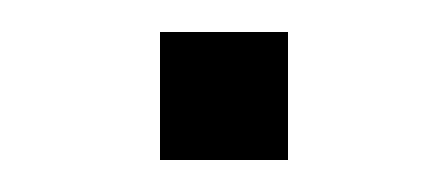

<svg xmlns="http://www.w3.org/2000/svg" viewBox="-20 -360 280 120"><path d="M160 -260H80V-340H160Z"/></svg>

Font: Gauge
Style: Regular
Weight: 400
Designer: Daniel Pimley
Foundry: Daniel Pimley
Version: Version 2.0